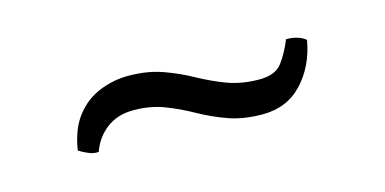

<svg xmlns="http://www.w3.org/2000/svg" viewBox="-30 -493 571 285"><g transform="rotate(-15 256.0 -350.5)"><path d="M441.5 -387.1Q435 -348.8 411.2 -323.1Q387.5 -297.3 349.5 -297.3Q320.2 -297.3 297.3 -305.5Q274.4 -313.7 254.1 -325.1Q233.8 -336.5 212.5 -344.7Q191.2 -352.9 165.4 -352.9Q140.4 -352.9 123.6 -339.8Q106.8 -326.7 99.9 -306.5Q92.9 -305.5 84.6 -309Q76.2 -312.5 70.3 -316.5Q75.4 -348.8 90.5 -367.9Q105.5 -387 127 -395.6Q148.5 -404.2 170.8 -404.2Q200.2 -404.2 223.3 -396Q246.4 -387.8 266.9 -376.4Q287.5 -365 309.3 -356.8Q331.2 -348.6 358.4 -348.6Q383 -348.6 393.4 -362.6Q403.8 -376.5 411.7 -396.1Q430.5 -396.1 441.5 -387.1Z"/></g></svg>

Font: Arima Thin
Style: Regular
Weight: 100
Designer: Joana Correia and Natanael Gama
Foundry: NDISCOVER
Version: Version 1.101;gftools[0.9.23]